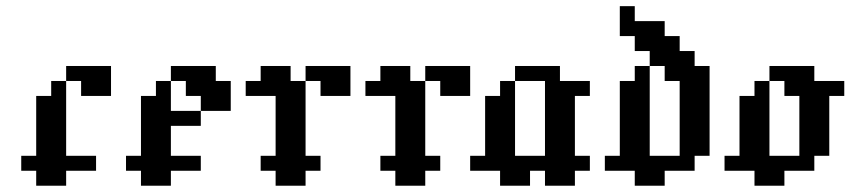

<svg xmlns="http://www.w3.org/2000/svg" viewBox="-20 -591 2707 611"><path d="M95.2 -95.2H142.9V-47.6H95.2ZM47.6 -95.2H95.2V-47.6H47.6ZM142.9 -95.2H190.5V-47.6H142.9ZM95.2 -47.6H142.9V0H95.2ZM142.9 -47.6H190.5V0H142.9ZM95.2 -142.9H142.9V-95.2H95.2ZM142.9 -142.9H190.5V-95.2H142.9ZM142.9 -190.5H190.5V-142.9H142.9ZM142.9 -238.1H190.5V-190.5H142.9ZM95.2 -238.1H142.9V-190.5H95.2ZM95.2 -190.5H142.9V-142.9H95.2ZM142.9 -285.7H190.5V-238.1H142.9ZM285.7 -333.3H333.3V-285.7H285.7ZM238.1 -333.3H285.7V-285.7H238.1ZM190.5 -95.2H238.1V-47.6H190.5ZM190.5 -381H238.1V-333.3H190.5ZM238.1 -381H285.7V-333.3H238.1ZM285.7 -381H333.3V-333.3H285.7ZM142.9 -333.3H190.5V-285.7H142.9ZM95.2 -285.7H142.9V-238.1H95.2ZM238.1 -95.2H285.7V-47.6H238.1Z M428.6 -95.2H476.2V-47.6H428.6ZM381 -95.2H428.6V-47.6H381ZM476.2 -95.2H523.8V-47.6H476.2ZM428.6 -47.6H476.2V0H428.6ZM476.2 -47.6H523.8V0H476.2ZM428.6 -190.5H476.2V-142.9H428.6ZM476.2 -190.5H523.8V-142.9H476.2ZM476.2 -238.1H523.8V-190.5H476.2ZM476.2 -285.7H523.8V-238.1H476.2ZM428.6 -285.7H476.2V-238.1H428.6ZM428.6 -238.1H476.2V-190.5H428.6ZM476.2 -333.3H523.8V-285.7H476.2ZM523.8 -381H571.4V-333.3H523.8ZM619 -381H666.7V-333.3H619ZM571.4 -381H619V-333.3H571.4ZM619 -333.3H666.7V-285.7H619ZM523.8 -95.2H571.4V-47.6H523.8ZM571.4 -333.3H619V-285.7H571.4ZM666.7 -333.3H714.3V-285.7H666.7ZM666.7 -285.7H714.3V-238.1H666.7ZM619 -285.7H666.7V-238.1H619ZM571.4 -238.1H619V-190.5H571.4ZM523.8 -238.1H571.4V-190.5H523.8ZM428.6 -142.9H476.2V-95.2H428.6ZM476.2 -142.9H523.8V-95.2H476.2ZM571.4 -95.2H619V-47.6H571.4Z M809.5 -95.2H857.1V-47.6H809.5ZM857.1 -95.2H904.8V-47.6H857.1ZM904.8 -95.2H952.4V-47.6H904.8ZM952.4 -95.2H1000V-47.6H952.4ZM857.1 -47.6H904.8V0H857.1ZM904.8 -47.6H952.4V0H904.8ZM857.1 -142.9H904.8V-95.2H857.1ZM904.8 -142.9H952.4V-95.2H904.8ZM904.8 -190.5H952.4V-142.9H904.8ZM904.8 -238.1H952.4V-190.5H904.8ZM904.8 -285.7H952.4V-238.1H904.8ZM857.1 -285.7H904.8V-238.1H857.1ZM857.1 -238.1H904.8V-190.5H857.1ZM857.1 -190.5H904.8V-142.9H857.1ZM904.8 -333.3H952.4V-285.7H904.8ZM857.1 -333.3H904.8V-285.7H857.1ZM809.5 -333.3H857.1V-285.7H809.5ZM761.9 -333.3H809.5V-285.7H761.9ZM809.5 -381H857.1V-333.3H809.5ZM857.1 -381H904.8V-333.3H857.1ZM952.4 -381H1000V-333.3H952.4ZM1000 -381H1047.6V-333.3H1000ZM1047.6 -381H1095.2V-333.3H1047.6ZM1000 -333.3H1047.6V-285.7H1000ZM1047.6 -333.3H1095.2V-285.7H1047.6Z M1190.5 -95.2H1238.1V-47.6H1190.5ZM1238.1 -95.2H1285.7V-47.6H1238.1ZM1285.7 -95.2H1333.3V-47.6H1285.7ZM1333.3 -95.2H1381V-47.6H1333.3ZM1238.1 -47.6H1285.7V0H1238.1ZM1285.7 -47.6H1333.3V0H1285.7ZM1238.1 -142.9H1285.7V-95.2H1238.1ZM1285.7 -142.9H1333.3V-95.2H1285.7ZM1285.7 -190.5H1333.3V-142.9H1285.7ZM1285.7 -238.1H1333.3V-190.5H1285.7ZM1285.7 -285.7H1333.3V-238.1H1285.7ZM1238.1 -285.7H1285.7V-238.1H1238.1ZM1238.1 -238.1H1285.7V-190.5H1238.1ZM1238.1 -190.5H1285.7V-142.9H1238.1ZM1285.7 -333.3H1333.3V-285.7H1285.7ZM1238.1 -333.3H1285.7V-285.7H1238.1ZM1190.5 -333.3H1238.1V-285.7H1190.5ZM1142.9 -333.3H1190.5V-285.7H1142.9ZM1190.5 -381H1238.1V-333.3H1190.5ZM1238.1 -381H1285.7V-333.3H1238.1ZM1333.3 -381H1381V-333.3H1333.3ZM1381 -381H1428.6V-333.3H1381ZM1428.6 -381H1476.2V-333.3H1428.6ZM1381 -333.3H1428.6V-285.7H1381ZM1428.6 -333.3H1476.2V-285.7H1428.6Z M1523.8 -95.2H1571.4V-47.6H1523.8ZM1571.4 -95.2H1619V-47.6H1571.4ZM1619 -95.2H1666.7V-47.6H1619ZM1666.7 -95.2H1714.3V-47.6H1666.7ZM1571.4 -47.6H1619V0H1571.4ZM1619 -47.6H1666.7V0H1619ZM1476.2 -95.2H1523.8V-47.6H1476.2ZM1523.8 -142.9H1571.4V-95.2H1523.8ZM1523.8 -190.5H1571.4V-142.9H1523.8ZM1523.8 -238.1H1571.4V-190.5H1523.8ZM1571.4 -142.9H1619V-95.2H1571.4ZM1571.4 -190.5H1619V-142.9H1571.4ZM1571.4 -238.1H1619V-190.5H1571.4ZM1571.4 -285.7H1619V-238.1H1571.4ZM1714.3 -333.3H1761.9V-285.7H1714.3ZM1714.3 -285.7H1761.9V-238.1H1714.3ZM1761.9 -285.7H1809.5V-238.1H1761.9ZM1714.3 -238.1H1761.9V-190.5H1714.3ZM1761.9 -238.1H1809.5V-190.5H1761.9ZM1761.9 -190.5H1809.5V-142.9H1761.9ZM1714.3 -190.5H1761.9V-142.9H1714.3ZM1714.3 -142.9H1761.9V-95.2H1714.3ZM1761.9 -142.9H1809.5V-95.2H1761.9ZM1714.3 -95.2H1761.9V-47.6H1714.3ZM1714.3 -47.6H1761.9V0H1714.3ZM1761.9 -47.6H1809.5V0H1761.9ZM1761.9 -95.2H1809.5V-47.6H1761.9ZM1809.5 -95.2H1857.1V-47.6H1809.5ZM1619 -381H1666.7V-333.3H1619ZM1666.7 -381H1714.3V-333.3H1666.7ZM1714.3 -381H1761.9V-333.3H1714.3ZM1809.5 -333.3H1857.1V-285.7H1809.5ZM1761.9 -333.3H1809.5V-285.7H1761.9ZM1571.4 -333.3H1619V-285.7H1571.4ZM1523.8 -285.7H1571.4V-238.1H1523.8Z M1904.8 -95.2H1952.4V-47.6H1904.8ZM1952.4 -95.2H2000V-47.6H1952.4ZM2000 -95.2H2047.6V-47.6H2000ZM2047.6 -95.2H2095.2V-47.6H2047.6ZM2095.2 -95.2H2142.9V-47.6H2095.2ZM2000 -47.6H2047.6V0H2000ZM2047.6 -47.6H2095.2V0H2047.6ZM2142.9 -95.2H2190.5V-47.6H2142.9ZM1952.4 -142.9H2000V-95.2H1952.4ZM1952.4 -190.5H2000V-142.9H1952.4ZM2000 -190.5H2047.6V-142.9H2000ZM2000 -142.9H2047.6V-95.2H2000ZM2000 -381H2047.6V-333.3H2000ZM2000 -285.7H2047.6V-238.1H2000ZM2000 -238.1H2047.6V-190.5H2000ZM1952.4 -238.1H2000V-190.5H1952.4ZM1952.4 -285.7H2000V-238.1H1952.4ZM2047.6 -428.6H2095.2V-381H2047.6ZM2095.2 -428.6H2142.9V-381H2095.2ZM2142.9 -428.6H2190.5V-381H2142.9ZM2095.2 -381H2142.9V-333.3H2095.2ZM2142.9 -381H2190.5V-333.3H2142.9ZM2190.5 -381H2238.1V-333.3H2190.5ZM2142.9 -285.7H2190.5V-238.1H2142.9ZM2190.5 -285.7H2238.1V-238.1H2190.5ZM2190.5 -238.1H2238.1V-190.5H2190.5ZM2190.5 -190.5H2238.1V-142.9H2190.5ZM2142.9 -190.5H2190.5V-142.9H2142.9ZM2142.9 -238.1H2190.5V-190.5H2142.9ZM2142.9 -142.9H2190.5V-95.2H2142.9ZM2190.5 -142.9H2238.1V-95.2H2190.5ZM2095.2 -476.2H2142.9V-428.6H2095.2ZM2047.6 -476.2H2095.2V-428.6H2047.6ZM2000 -476.2H2047.6V-428.6H2000ZM2047.6 -523.8H2095.2V-476.2H2047.6ZM2000 -523.8H2047.6V-476.2H2000ZM1952.4 -571.4H2000V-523.8H1952.4ZM1952.4 -523.8H2000V-476.2H1952.4ZM1952.4 -333.3H2000V-285.7H1952.4ZM2000 -333.3H2047.6V-285.7H2000ZM2142.9 -333.3H2190.5V-285.7H2142.9ZM2190.5 -333.3H2238.1V-285.7H2190.5Z M2285.7 -95.2H2333.3V-47.6H2285.7ZM2333.3 -95.2H2381V-47.6H2333.3ZM2381 -95.2H2428.6V-47.6H2381ZM2428.6 -95.2H2476.2V-47.6H2428.6ZM2381 -47.6H2428.6V0H2381ZM2523.8 -95.2H2571.4V-47.6H2523.8ZM2571.4 -142.9H2619V-95.2H2571.4ZM2523.8 -142.9H2571.4V-95.2H2523.8ZM2523.8 -190.5H2571.4V-142.9H2523.8ZM2523.8 -238.1H2571.4V-190.5H2523.8ZM2571.4 -238.1H2619V-190.5H2571.4ZM2571.4 -190.5H2619V-142.9H2571.4ZM2333.3 -142.9H2381V-95.2H2333.3ZM2381 -142.9H2428.6V-95.2H2381ZM2381 -190.5H2428.6V-142.9H2381ZM2333.3 -190.5H2381V-142.9H2333.3ZM2333.3 -238.1H2381V-190.5H2333.3ZM2571.4 -285.7H2619V-238.1H2571.4ZM2523.8 -285.7H2571.4V-238.1H2523.8ZM2381 -285.7H2428.6V-238.1H2381ZM2333.3 -285.7H2381V-238.1H2333.3ZM2619 -333.3H2666.7V-285.7H2619ZM2571.4 -333.3H2619V-285.7H2571.4ZM2523.8 -333.3H2571.4V-285.7H2523.8ZM2476.2 -333.3H2523.8V-285.7H2476.2ZM2428.6 -381H2476.2V-333.3H2428.6ZM2476.2 -381H2523.8V-333.3H2476.2ZM2523.8 -381H2571.4V-333.3H2523.8ZM2381 -238.1H2428.6V-190.5H2381ZM2381 -333.3H2428.6V-285.7H2381ZM2428.6 -47.6H2476.2V0H2428.6ZM2476.2 -95.2H2523.8V-47.6H2476.2Z"/></svg>

Font: Jacquard 12
Style: Regular
Weight: 400
Designer: Sarah Cadigan-Fried
Version: Version 1.000; ttfautohint (v1.8.4.7-5d5b)